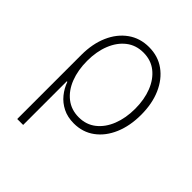

<svg xmlns="http://www.w3.org/2000/svg" viewBox="-209 -675 1005 1005"><g transform="rotate(45 293.5 -173.0)"><path d="M87.4 204.1V-270.5Q87.4 -352.5 115 -415.5Q142.6 -478.5 192.6 -514.4Q242.7 -550.3 309.1 -550.3Q376.5 -550.3 426 -514.4Q475.6 -478.5 503.2 -415.5Q530.8 -352.5 530.8 -270Q530.8 -188 503.7 -124.5Q476.6 -61 427.5 -24.9Q378.4 11.2 313 11.2Q266.6 11.2 231.2 -6.6Q195.8 -24.4 171.9 -54Q147.9 -83.5 135.3 -119.1H131.3V204.1ZM308.6 -29.8Q363.8 -29.8 403.6 -61.3Q443.4 -92.8 464.8 -147.2Q486.3 -201.7 486.3 -270.5Q486.3 -338.4 465.1 -392.6Q443.8 -446.8 404.3 -478Q364.7 -509.3 309.1 -509.3Q253.9 -509.3 214.1 -478.3Q174.3 -447.3 152.6 -393.3Q130.9 -339.4 130.9 -270.5Q130.9 -201.2 152.1 -146.7Q173.3 -92.3 213.4 -61Q253.4 -29.8 308.6 -29.8Z"/></g></svg>

Font: Inter 16pt ExtraLight
Style: Regular
Weight: 250
Version: Version 4.001;git-66647c0bb